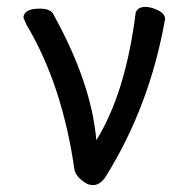

<svg xmlns="http://www.w3.org/2000/svg" viewBox="-20 -512 540 556"><path d="M249 24Q236 24 225 16Q203 2 196 -18Q161 -265 58 -438L48 -460Q48 -487 95 -487Q129 -487 136 -468Q245 -270 259 -106Q344 -243 373 -476Q379 -492 401 -492Q418 -492 438 -482Q458 -472 458 -457Q414 -206 287 -2Q271 24 249 24Z"/></svg>

Font: LXGW WenKai Mono TC
Style: Bold
Weight: 700
Designer: LXGW / Fontworks Inc.
Foundry: LXGW / Fontworks Inc.
Version: Version 1.330